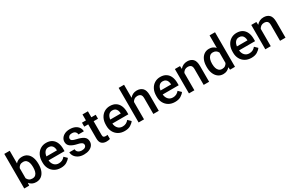

<svg xmlns="http://www.w3.org/2000/svg" viewBox="170 -2173 5445 3605"><g transform="rotate(-30 2892.5 -370.0)"><path d="M523.4 -269V-258.8Q523.4 -180.7 500.2 -120.1Q477.1 -59.6 431.4 -24.9Q385.7 9.8 318.4 9.8Q270 9.8 234.1 -8.3Q198.2 -26.4 173.3 -58.6L167.5 0H61V-750H178.7V-476.1Q203.1 -505.9 237.5 -522Q272 -538.1 317.4 -538.1Q385.3 -538.1 431.2 -503.9Q477.1 -469.7 500.2 -409.2Q523.4 -348.6 523.4 -269ZM405.8 -258.8V-269Q405.8 -316.4 395 -356Q384.3 -395.5 358.6 -419.4Q333 -443.4 288.1 -443.4Q245.6 -443.4 219.2 -424.1Q192.9 -404.8 178.7 -373.5V-154.8Q192.9 -123.5 219.7 -104.2Q246.6 -85 289.1 -85Q333 -85 358.6 -108.2Q384.3 -131.3 395 -170.7Q405.8 -210 405.8 -258.8Z M855.5 9.8Q777.3 9.8 720.2 -23.9Q663.1 -57.6 632.3 -115.5Q601.6 -173.3 601.6 -246.1V-265.6Q601.6 -348.6 632.8 -409.9Q664.1 -471.2 718.5 -504.6Q772.9 -538.1 841.3 -538.1Q917 -538.1 967 -505.1Q1017.1 -472.2 1042 -413.8Q1066.9 -355.5 1066.9 -279.3V-229H720.2Q725.1 -166 762.2 -124.8Q799.3 -83.5 862.3 -83.5Q904.8 -83.5 938 -100.6Q971.2 -117.7 995.6 -148.9L1057.6 -88.9Q1032.2 -51.3 982.4 -20.8Q932.6 9.8 855.5 9.8ZM840.8 -444.3Q791 -444.3 761 -409.4Q731 -374.5 722.7 -313.5H950.7V-322.8Q949.7 -354.5 938.5 -382.3Q927.2 -410.2 903.6 -427.2Q879.9 -444.3 840.8 -444.3Z M1454.6 -143.1Q1454.6 -160.6 1445.8 -174.8Q1437 -189 1412.4 -200.9Q1387.7 -212.9 1339.8 -222.7Q1255.4 -240.7 1203.1 -276.6Q1150.9 -312.5 1150.9 -378.9Q1150.9 -421.9 1175.5 -458Q1200.2 -494.1 1245.8 -516.1Q1291.5 -538.1 1354.5 -538.1Q1420.9 -538.1 1468.3 -515.9Q1515.6 -493.7 1541.3 -455.8Q1566.9 -418 1566.9 -370.6H1449.2Q1449.2 -402.3 1425.5 -426.8Q1401.9 -451.2 1354.5 -451.2Q1309.6 -451.2 1287.6 -430.9Q1265.6 -410.6 1265.6 -383.8Q1265.6 -357.4 1288.1 -341.3Q1310.5 -325.2 1375 -311Q1465.8 -291.5 1517.8 -256.1Q1569.8 -220.7 1569.8 -149.4Q1569.8 -103 1543.5 -66.9Q1517.1 -30.8 1469 -10.5Q1420.9 9.8 1356 9.8Q1283.7 9.8 1234.1 -16.1Q1184.6 -42 1158.9 -82.3Q1133.3 -122.6 1133.3 -165.5H1247.1Q1249 -132.8 1265.4 -113.5Q1281.7 -94.2 1306.4 -85.7Q1331.1 -77.1 1357.4 -77.1Q1404.8 -77.1 1429.7 -95.9Q1454.6 -114.7 1454.6 -143.1Z M1915 -528.3V-442.4H1820.8V-146Q1820.8 -108.9 1836.4 -97.9Q1852.1 -86.9 1877.4 -86.9Q1889.6 -86.9 1900.9 -88.4Q1912.1 -89.8 1918.9 -91.3L1919.4 -1.5Q1904.8 2.9 1885.5 6.3Q1866.2 9.8 1841.3 9.8Q1780.3 9.8 1741.7 -23.7Q1703.1 -57.1 1703.1 -138.7V-442.4H1617.2V-528.3H1703.1V-657.7H1820.8V-528.3Z M2238.8 9.8Q2160.6 9.8 2103.5 -23.9Q2046.4 -57.6 2015.6 -115.5Q1984.9 -173.3 1984.9 -246.1V-265.6Q1984.9 -348.6 2016.1 -409.9Q2047.4 -471.2 2101.8 -504.6Q2156.2 -538.1 2224.6 -538.1Q2300.3 -538.1 2350.3 -505.1Q2400.4 -472.2 2425.3 -413.8Q2450.2 -355.5 2450.2 -279.3V-229H2103.5Q2108.4 -166 2145.5 -124.8Q2182.6 -83.5 2245.6 -83.5Q2288.1 -83.5 2321.3 -100.6Q2354.5 -117.7 2378.9 -148.9L2440.9 -88.9Q2415.5 -51.3 2365.7 -20.8Q2315.9 9.8 2238.8 9.8ZM2224.1 -444.3Q2174.3 -444.3 2144.3 -409.4Q2114.3 -374.5 2106 -313.5H2334V-322.8Q2333 -354.5 2321.8 -382.3Q2310.5 -410.2 2286.9 -427.2Q2263.2 -444.3 2224.1 -444.3Z M2657.7 -750V-467.3Q2684.6 -500.5 2722.4 -519.3Q2760.3 -538.1 2806.2 -538.1Q2884.3 -538.1 2931.2 -492.7Q2978 -447.3 2978 -339.4V0H2859.9V-340.3Q2859.9 -397.5 2835.4 -420.4Q2811 -443.4 2765.6 -443.4Q2727.1 -443.4 2700.2 -425Q2673.3 -406.7 2657.7 -377V0H2540.5V-750Z M3330.1 9.8Q3252 9.8 3194.8 -23.9Q3137.7 -57.6 3106.9 -115.5Q3076.2 -173.3 3076.2 -246.1V-265.6Q3076.2 -348.6 3107.4 -409.9Q3138.7 -471.2 3193.1 -504.6Q3247.6 -538.1 3315.9 -538.1Q3391.6 -538.1 3441.7 -505.1Q3491.7 -472.2 3516.6 -413.8Q3541.5 -355.5 3541.5 -279.3V-229H3194.8Q3199.7 -166 3236.8 -124.8Q3273.9 -83.5 3336.9 -83.5Q3379.4 -83.5 3412.6 -100.6Q3445.8 -117.7 3470.2 -148.9L3532.2 -88.9Q3506.8 -51.3 3457 -20.8Q3407.2 9.8 3330.1 9.8ZM3315.4 -444.3Q3265.6 -444.3 3235.6 -409.4Q3205.6 -374.5 3197.3 -313.5H3425.3V-322.8Q3424.3 -354.5 3413.1 -382.3Q3401.9 -410.2 3378.2 -427.2Q3354.5 -444.3 3315.4 -444.3Z M3856.9 -443.4Q3819.8 -443.4 3792.5 -424.8Q3765.1 -406.2 3749.5 -375.5V0H3631.8V-528.3H3742.7L3746.6 -464.8Q3774.4 -499.5 3813.7 -518.8Q3853 -538.1 3901.4 -538.1Q3978 -538.1 4023.7 -493.7Q4069.3 -449.2 4069.3 -341.3V0H3951.2V-341.8Q3951.2 -398.4 3927 -420.9Q3902.8 -443.4 3856.9 -443.4Z M4168 -258.3V-268.6Q4168 -349.1 4192.9 -409.7Q4217.8 -470.2 4264.4 -504.2Q4311 -538.1 4375.5 -538.1Q4419.4 -538.1 4453.1 -522.5Q4486.8 -506.8 4511.7 -478V-750H4629.9V0H4522.9L4517.1 -56.6Q4491.7 -24.9 4456.3 -7.6Q4420.9 9.8 4374.5 9.8Q4310.5 9.8 4264.2 -25.1Q4217.8 -60.1 4192.9 -120.6Q4168 -181.2 4168 -258.3ZM4285.6 -268.6V-258.3Q4285.6 -210.4 4297.6 -171.1Q4309.6 -131.8 4335.7 -108.6Q4361.8 -85.4 4404.3 -85.4Q4444.3 -85.4 4470.7 -103.8Q4497.1 -122.1 4511.7 -151.9V-377.4Q4497.1 -407.2 4470.9 -425.3Q4444.8 -443.4 4405.3 -443.4Q4362.8 -443.4 4336.4 -419.7Q4310.1 -396 4297.9 -356.4Q4285.6 -316.9 4285.6 -268.6Z M4985.8 9.8Q4907.7 9.8 4850.6 -23.9Q4793.5 -57.6 4762.7 -115.5Q4731.9 -173.3 4731.9 -246.1V-265.6Q4731.9 -348.6 4763.2 -409.9Q4794.4 -471.2 4848.9 -504.6Q4903.3 -538.1 4971.7 -538.1Q5047.4 -538.1 5097.4 -505.1Q5147.5 -472.2 5172.4 -413.8Q5197.3 -355.5 5197.3 -279.3V-229H4850.6Q4855.5 -166 4892.6 -124.8Q4929.7 -83.5 4992.7 -83.5Q5035.2 -83.5 5068.4 -100.6Q5101.6 -117.7 5126 -148.9L5188 -88.9Q5162.6 -51.3 5112.8 -20.8Q5063 9.8 4985.8 9.8ZM4971.2 -444.3Q4921.4 -444.3 4891.4 -409.4Q4861.3 -374.5 4853 -313.5H5081.1V-322.8Q5080.1 -354.5 5068.8 -382.3Q5057.6 -410.2 5033.9 -427.2Q5010.3 -444.3 4971.2 -444.3Z M5512.7 -443.4Q5475.6 -443.4 5448.2 -424.8Q5420.9 -406.2 5405.3 -375.5V0H5287.6V-528.3H5398.4L5402.3 -464.8Q5430.2 -499.5 5469.5 -518.8Q5508.8 -538.1 5557.1 -538.1Q5633.8 -538.1 5679.4 -493.7Q5725.1 -449.2 5725.1 -341.3V0H5606.9V-341.8Q5606.9 -398.4 5582.8 -420.9Q5558.6 -443.4 5512.7 -443.4Z"/></g></svg>

Font: Vazirmatn RD UI Medium
Style: Regular
Weight: 500
Designer: Saber Rastikerdar
Foundry: Saber Rastikerdar
Version: Version 33.003